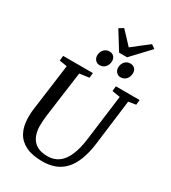

<svg xmlns="http://www.w3.org/2000/svg" viewBox="-268 -1278 1262 1420"><g transform="rotate(30 363.0 -568.5)"><path d="M658.5 -690 610 -306Q599 -220.5 575.2 -160Q551.5 -99.5 515.8 -62Q480 -24.5 433.2 -7.2Q386.5 10 329 10Q241.5 10 186.5 -17.2Q131.5 -44.5 105 -94Q78.5 -143.5 77 -209Q76.5 -228 77 -248.5Q77.5 -269 80.5 -290L134 -690L68.5 -700.5L73 -743H327L322.5 -700.5L241 -689.5L188 -298.5Q184.5 -271.5 183.2 -248.2Q182 -225 182 -205Q183.5 -156 200.2 -119.2Q217 -82.5 251.8 -62.2Q286.5 -42 342.5 -42Q397.5 -42 437 -71Q476.5 -100 501.5 -158.8Q526.5 -217.5 537.5 -306.5L587 -689.5L519 -700.5L523 -743H726L721.5 -700.5ZM339 -818Q317.5 -818 303 -834.2Q288.5 -850.5 289 -874Q290 -904 308.2 -923.5Q326.5 -943 353 -943Q379 -943 392.8 -927.8Q406.5 -912.5 406 -890Q405.5 -858.5 387.2 -838.2Q369 -818 339 -818ZM517.5 -818Q496.5 -818 482 -834.2Q467.5 -850.5 468 -874Q469 -904 486.8 -923.5Q504.5 -943 531.5 -943Q557 -943 571.2 -927.8Q585.5 -912.5 584.5 -890Q584 -858.5 566 -838.2Q548 -818 517.5 -818ZM419.5 -970.5 324 -1124 361 -1147Q386.5 -1120.5 411.5 -1093.8Q436.5 -1067 461.5 -1040Q495.5 -1067 530 -1093.8Q564.5 -1120.5 599 -1147L632 -1124L487.5 -970.5Z"/></g></svg>

Font: Merriweather 24pt
Style: Italic
Weight: 400
Italic angle: -7.8°
Designer: Eben Sorkin
Foundry: Eben Sorkin
Version: Version 2.101